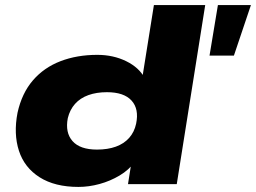

<svg xmlns="http://www.w3.org/2000/svg" viewBox="-20 -725 1008 756"><path d="M289 11Q196 11 136 -27Q76 -65 54.5 -131.5Q33 -198 49 -281Q66 -358 109.5 -408.5Q153 -459 218 -484Q283 -509 363 -509Q426 -509 477 -484Q528 -459 550 -417H540L586 -705H788L676 0H484L498 -89H512Q488 -56 451 -34Q414 -12 372 -0.5Q330 11 289 11ZM362 -136Q404 -136 436 -147.5Q468 -159 488.5 -182Q509 -205 516 -238Q528 -296 498 -329Q468 -362 401 -362Q360 -362 328 -350.5Q296 -339 275.5 -316Q255 -293 247 -260Q236 -203 265.5 -169.5Q295 -136 362 -136ZM805 -506 838 -705H968L901 -506Z"/></svg>

Font: Nunito Sans 10pt Expanded Black
Style: Italic
Weight: 900
Width: 7
Italic angle: -9°
Designer: Vernon Adams
Foundry: Vernon Adams
Version: Version 3.101;gftools[0.9.27]